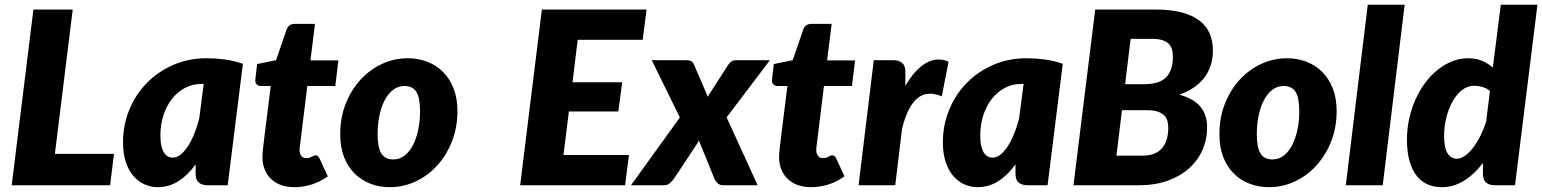

<svg xmlns="http://www.w3.org/2000/svg" viewBox="-20 -768 6394 796"><path d="M452.5 -130 436.5 0H28.5L118.5 -728.5H281.5L207.5 -130Z M815 -420Q777 -420 745.8 -403Q714.5 -386 692 -356.8Q669.5 -327.5 657.2 -288.8Q645 -250 645 -206Q645 -181 649 -163.5Q653 -146 659.8 -135.2Q666.5 -124.5 675.8 -119.5Q685 -114.5 696 -114.5Q713 -114.5 729 -127.2Q745 -140 759.2 -162Q773.5 -184 785.5 -213.5Q797.5 -243 806 -276.5L824.5 -420ZM791 -86.5Q759.5 -42.5 720.2 -17.2Q681 8 634 8Q606 8 580 -3.2Q554 -14.5 534 -37.2Q514 -60 502 -95.2Q490 -130.5 490 -178.5Q490 -249 515.8 -312.2Q541.5 -375.5 587.8 -423Q634 -470.5 697.5 -498.5Q761 -526.5 837 -526.5Q874 -526.5 912 -521.5Q950 -516.5 987 -503.5L924 0H841Q826.5 0 816.8 -3.8Q807 -7.5 801.2 -14Q795.5 -20.5 793.2 -29.5Q791 -38.5 791 -49Z M1068 -112Q1068 -115.5 1068 -120.5Q1068 -125.5 1068.8 -134.8Q1069.5 -144 1071.2 -159.2Q1073 -174.5 1076 -199.5L1102.5 -411.5H1061Q1050.5 -411.5 1043.5 -419.2Q1036.5 -427 1039 -442L1046 -502.5L1124.5 -518.5L1168 -645Q1176.5 -669 1202 -669H1286L1267 -517.5H1383L1370 -411.5H1254L1229 -208Q1226.5 -187.5 1225 -175.8Q1223.5 -164 1222.8 -157.8Q1222 -151.5 1222 -149.2Q1222 -147 1222 -146.5Q1222 -132 1228.8 -122.2Q1235.5 -112.5 1250 -112.5Q1258 -112.5 1263.2 -114.2Q1268.5 -116 1272.5 -118.2Q1276.5 -120.5 1280 -122.2Q1283.5 -124 1288 -124Q1295 -124 1298.2 -120.8Q1301.5 -117.5 1305 -110.5L1339 -37Q1308 -14.5 1272.5 -3.2Q1237 8 1201 8Q1171 8 1147 -0.2Q1123 -8.5 1105.8 -24.2Q1088.5 -40 1078.8 -62Q1069 -84 1068 -112Z M1610.5 -107Q1636.5 -107 1657 -122.8Q1677.5 -138.5 1691.8 -165.8Q1706 -193 1713.8 -229.2Q1721.5 -265.5 1721.5 -306.5Q1721.5 -363 1706.2 -387.2Q1691 -411.5 1656.5 -411.5Q1630.5 -411.5 1610 -395.8Q1589.5 -380 1575.2 -353Q1561 -326 1553.2 -289.5Q1545.5 -253 1545.5 -212Q1545.5 -156.5 1560.8 -131.8Q1576 -107 1610.5 -107ZM1596.5 8Q1553 8 1515.2 -6.5Q1477.5 -21 1449.8 -48.8Q1422 -76.5 1406.2 -117.2Q1390.5 -158 1390.5 -211Q1390.5 -280 1413.2 -337.8Q1436 -395.5 1474.5 -437.5Q1513 -479.5 1563.8 -503Q1614.5 -526.5 1670.5 -526.5Q1714 -526.5 1751.5 -512Q1789 -497.5 1816.8 -469.8Q1844.5 -442 1860.5 -401.2Q1876.5 -360.5 1876.5 -307.5Q1876.5 -239.5 1853.8 -181.8Q1831 -124 1792.5 -81.8Q1754 -39.5 1703.2 -15.8Q1652.5 8 1596.5 8Z M2375 -603 2353.5 -427H2559.5L2543.5 -306H2338.5L2316 -125.5H2587.5L2571.5 0H2136.5L2226.5 -728.5H2660.5L2644.5 -603Z M2992.5 -281.5 3121 0H2979Q2964 0 2955.2 -8Q2946.5 -16 2942 -27L2877.5 -185.5Q2875 -180 2872 -175.2Q2869 -170.5 2866 -166L2774 -27Q2766.5 -17 2757 -8.5Q2747.5 0 2733 0H2596L2798.5 -281L2682 -518.5H2824Q2839 -518.5 2845.8 -514.5Q2852.5 -510.5 2857 -500.5L2914.5 -367Q2921 -379 2930 -392L2998 -497.5Q3011 -518.5 3031 -518.5H3172Z M3210 -112Q3210 -115.5 3210 -120.5Q3210 -125.5 3210.8 -134.8Q3211.5 -144 3213.2 -159.2Q3215 -174.5 3218 -199.5L3244.5 -411.5H3203Q3192.5 -411.5 3185.5 -419.2Q3178.5 -427 3181 -442L3188 -502.5L3266.5 -518.5L3310 -645Q3318.5 -669 3344 -669H3428L3409 -517.5H3525L3512 -411.5H3396L3371 -208Q3368.5 -187.5 3367 -175.8Q3365.5 -164 3364.8 -157.8Q3364 -151.5 3364 -149.2Q3364 -147 3364 -146.5Q3364 -132 3370.8 -122.2Q3377.5 -112.5 3392 -112.5Q3400 -112.5 3405.2 -114.2Q3410.5 -116 3414.5 -118.2Q3418.5 -120.5 3422 -122.2Q3425.5 -124 3430 -124Q3437 -124 3440.2 -120.8Q3443.5 -117.5 3447 -110.5L3481 -37Q3450 -14.5 3414.5 -3.2Q3379 8 3343 8Q3313 8 3289 -0.2Q3265 -8.5 3247.8 -24.2Q3230.5 -40 3220.8 -62Q3211 -84 3210 -112Z M3733.5 -411.5Q3752.5 -445 3774 -469Q3795.5 -493 3818.2 -506.2Q3841 -519.5 3864.8 -521.2Q3888.5 -523 3912.5 -512L3884.5 -368.5Q3856 -380.5 3831.2 -379.5Q3806.5 -378.5 3785.8 -362.5Q3765 -346.5 3748.2 -314.5Q3731.5 -282.5 3719.5 -232.5L3691.5 0H3539.5L3602.5 -518.5H3682.5Q3706.5 -518.5 3720 -507.2Q3733.5 -496 3733.5 -470.5Z M4214 -420Q4176 -420 4144.8 -403Q4113.5 -386 4091 -356.8Q4068.5 -327.5 4056.2 -288.8Q4044 -250 4044 -206Q4044 -181 4048 -163.5Q4052 -146 4058.8 -135.2Q4065.5 -124.5 4074.8 -119.5Q4084 -114.5 4095 -114.5Q4112 -114.5 4128 -127.2Q4144 -140 4158.2 -162Q4172.5 -184 4184.5 -213.5Q4196.5 -243 4205 -276.5L4223.5 -420ZM4190 -86.5Q4158.5 -42.5 4119.2 -17.2Q4080 8 4033 8Q4005 8 3979 -3.2Q3953 -14.5 3933 -37.2Q3913 -60 3901 -95.2Q3889 -130.5 3889 -178.5Q3889 -249 3914.8 -312.2Q3940.5 -375.5 3986.8 -423Q4033 -470.5 4096.5 -498.5Q4160 -526.5 4236 -526.5Q4273 -526.5 4311 -521.5Q4349 -516.5 4386 -503.5L4323 0H4240Q4225.5 0 4215.8 -3.8Q4206 -7.5 4200.2 -14Q4194.5 -20.5 4192.2 -29.5Q4190 -38.5 4190 -49Z M4715.5 -122.5Q4745.5 -122.5 4766 -131.2Q4786.5 -140 4799.2 -155.8Q4812 -171.5 4817.8 -192.5Q4823.5 -213.5 4823.5 -238.5Q4823.5 -255 4819.2 -268.5Q4815 -282 4804.8 -291.2Q4794.5 -300.5 4777.8 -305.8Q4761 -311 4736.5 -311H4631.5L4608.5 -122.5ZM4667.5 -607 4644.5 -419H4722.5Q4750 -419 4772 -424.5Q4794 -430 4809.8 -443.2Q4825.5 -456.5 4834 -478.5Q4842.5 -500.5 4842.5 -533Q4842.5 -573.5 4821.2 -590.2Q4800 -607 4755.5 -607ZM4770.5 -728.5Q4834 -728.5 4879.2 -716.5Q4924.5 -704.5 4953.2 -682.2Q4982 -660 4995.2 -628.8Q5008.5 -597.5 5008.5 -559.5Q5008.5 -529.5 5000.8 -501.8Q4993 -474 4976.2 -450.5Q4959.5 -427 4933.2 -408Q4907 -389 4869.5 -375.5Q4928.5 -359.5 4956.5 -325.8Q4984.5 -292 4984.5 -240.5Q4984.5 -190 4965.2 -146.2Q4946 -102.5 4909.5 -70Q4873 -37.5 4820.8 -18.8Q4768.5 0 4702.5 0H4430.5L4520.5 -728.5Z M5255.5 -107Q5281.5 -107 5302 -122.8Q5322.5 -138.5 5336.8 -165.8Q5351 -193 5358.8 -229.2Q5366.5 -265.5 5366.5 -306.5Q5366.5 -363 5351.2 -387.2Q5336 -411.5 5301.5 -411.5Q5275.5 -411.5 5255 -395.8Q5234.5 -380 5220.2 -353Q5206 -326 5198.2 -289.5Q5190.5 -253 5190.5 -212Q5190.5 -156.5 5205.8 -131.8Q5221 -107 5255.5 -107ZM5241.5 8Q5198 8 5160.2 -6.5Q5122.5 -21 5094.8 -48.8Q5067 -76.5 5051.2 -117.2Q5035.5 -158 5035.5 -211Q5035.5 -280 5058.2 -337.8Q5081 -395.5 5119.5 -437.5Q5158 -479.5 5208.8 -503Q5259.5 -526.5 5315.5 -526.5Q5359 -526.5 5396.5 -512Q5434 -497.5 5461.8 -469.8Q5489.5 -442 5505.5 -401.2Q5521.5 -360.5 5521.5 -307.5Q5521.5 -239.5 5498.8 -181.8Q5476 -124 5437.5 -81.8Q5399 -39.5 5348.2 -15.8Q5297.5 8 5241.5 8Z M5559.5 0 5650.5 -748.5H5803.5L5712.5 0Z M6157 -391Q6142.5 -403 6124.8 -407.8Q6107 -412.5 6091 -412.5Q6064 -412.5 6041.2 -394.5Q6018.5 -376.5 6002 -347.2Q5985.5 -318 5976.2 -280.5Q5967 -243 5967 -204Q5967 -154.5 5981.5 -132.2Q5996 -110 6020 -110Q6036 -110 6053.2 -122Q6070.5 -134 6086.8 -155Q6103 -176 6117.2 -204.2Q6131.5 -232.5 6141.5 -265ZM6354 -748.5 6261 0H6178Q6163.5 0 6153.8 -3.8Q6144 -7.5 6138.2 -14Q6132.5 -20.5 6130.2 -29.5Q6128 -38.5 6128 -49V-92.5Q6092.5 -45.5 6049.5 -18.8Q6006.5 8 5958 8Q5926 8 5899.5 -3.2Q5873 -14.5 5853.8 -38.5Q5834.5 -62.5 5823.8 -99.8Q5813 -137 5813 -189Q5813 -234 5822.5 -276.8Q5832 -319.5 5849 -357Q5866 -394.5 5889.5 -425.8Q5913 -457 5941.2 -479.2Q5969.5 -501.5 6001 -514Q6032.5 -526.5 6066 -526.5Q6098.5 -526.5 6124 -516Q6149.5 -505.5 6169 -487.5L6202 -748.5Z"/></svg>

Font: Lato ExtraBold
Style: Italic
Weight: 800
Italic angle: -7°
Designer: Lukasz Dziedzic with Adam Twardoch and Botio Nikoltchev
Foundry: tyPoland Lukasz Dziedzic
Version: Version 2.015; 2015-08-06; http://www.latofonts.com/